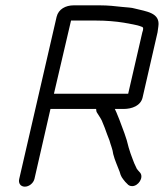

<svg xmlns="http://www.w3.org/2000/svg" viewBox="-20 -677 614 719"><path d="M514 -312 570 -556C571 -562 572 -569 573 -578C581 -630 527 -634 485 -645C472 -649 456 -649 438 -651C411 -654 385 -657 354 -657H256C226 -657 199 -643 192 -614L52 -7C48 9 57 22 73 22C89 22 105 9 109 -7L169 -269H340C340 -263 341 -258 344 -254L351 -243C355 -236 359 -231 361 -226L372 -199C379 -178 383 -170 390 -151C394 -135 402 -118 404 -100C410 -76 420 -56 428 -34C433 -15 437 -11 449 4L457 12C461 17 467 20 475 20C498 20 519 -12 505 -30L497 -39C493 -43 491 -47 490 -50C485 -60 480 -71 476 -83C470 -100 467 -106 462 -124C453 -164 440 -193 427 -229L416 -256C414 -260 412 -264 410 -269H443C474 -269 507 -281 514 -312ZM516 -570C516 -564 514 -559 513 -556L460 -326H182L246 -600H341C377 -600 413 -597 444 -592C467 -587 491 -585 510 -577C513 -577 517 -573 516 -570Z"/></svg>

Font: Electronic
Style: It
Weight: 400
Version: Version 1.011